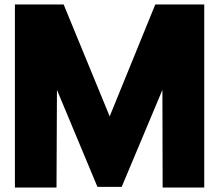

<svg xmlns="http://www.w3.org/2000/svg" viewBox="-20 -843 967 863"><path d="M47 0H234L236 -439L418 -3H527L710 -439L711 0H898V-823H678L473 -320L266 -823H47Z"/></svg>

Font: Rabbid Highway Sign IV
Style: Blk
Weight: 400
Foundry: Cannot Into Space Fonts
Version: Version 0.277